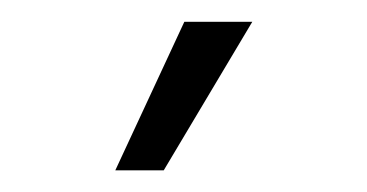

<svg xmlns="http://www.w3.org/2000/svg" viewBox="-20 -902 340 178"><path d="M86.9 -744.1 150.9 -881.8H213.9L131.8 -744.1Z"/></svg>

Font: Lumene Sans Expanded Light
Style: Regular
Weight: 300
Width: 7
Designer: Deni Anggara
Version: Version 1.003;Glyphs 3.1.2 (3151)